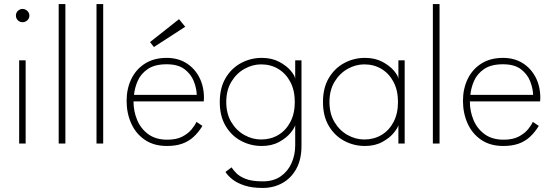

<svg xmlns="http://www.w3.org/2000/svg" viewBox="-20 -708 2734 947"><path d="M74.5 0V-410.5H106.5V0ZM91 -598.5Q77.5 -598.5 68 -608Q58.5 -617.5 58.5 -631Q58.5 -645 68.2 -654.5Q78 -664 91 -664Q100 -664 107.8 -659.5Q115.5 -655 120.2 -647.8Q125 -640.5 125 -631Q125 -617.5 115 -608Q105 -598.5 91 -598.5Z M302.5 0H269.5V-688H302.5Z M489 0H456V-688H489Z M638.5 -208Q638.5 -159.5 656.5 -116.2Q674.5 -73 711.5 -46Q748.5 -19 805 -19Q850.5 -19 879.8 -34.5Q909 -50 925.8 -70.8Q942.5 -91.5 949 -107L978.5 -87Q958.5 -54.5 934 -32.2Q909.5 -10 877.8 1Q846 12 803.5 12Q739 12 694.5 -18.2Q650 -48.5 627.2 -99.2Q604.5 -150 604.5 -210.5Q604.5 -270.5 627.8 -318.5Q651 -366.5 695.2 -394.5Q739.5 -422.5 802 -422.5Q857.5 -422.5 898.8 -396.8Q940 -371 963 -326.5Q986 -282 986 -225Q986 -220.5 985.5 -216.2Q985 -212 985 -208ZM950.5 -240Q949.5 -272.5 935.8 -307.5Q922 -342.5 890 -366.8Q858 -391 802 -391Q743 -391 708.8 -367.5Q674.5 -344 659.2 -309Q644 -274 641 -240ZM739 -476 720 -500.5 863 -613.5 893.5 -576Z M1276 219Q1223 219 1186.2 207Q1149.5 195 1126.5 176.8Q1103.5 158.5 1092 140L1122 117.5Q1130 130 1145.8 146.2Q1161.5 162.5 1192.2 174.5Q1223 186.5 1276 186.5Q1329 186.5 1364.5 161.8Q1400 137 1418 96.5Q1436 56 1436 9V-7H1467V12Q1467 79 1441.2 125.2Q1415.5 171.5 1372.2 195.2Q1329 219 1276 219ZM1436 0V-91Q1433 -77 1412.8 -52.2Q1392.5 -27.5 1356.5 -7.8Q1320.5 12 1271 12Q1216.5 12 1169.2 -13Q1122 -38 1093 -86.5Q1064 -135 1064 -205Q1064 -275 1093 -323.5Q1122 -372 1169.2 -397.2Q1216.5 -422.5 1271 -422.5Q1320.5 -422.5 1356.8 -403.2Q1393 -384 1413.8 -359.5Q1434.5 -335 1436 -319V-410.5H1467V0ZM1096 -205Q1096 -147 1121 -105.5Q1146 -64 1185.5 -42Q1225 -20 1268 -20Q1315.5 -20 1353 -42.5Q1390.5 -65 1412.2 -106.5Q1434 -148 1434 -205Q1434 -262 1412.2 -303.5Q1390.5 -345 1353 -367.8Q1315.5 -390.5 1268 -390.5Q1225 -390.5 1185.5 -368.2Q1146 -346 1121 -304.5Q1096 -263 1096 -205Z M1945 0V-91Q1942 -77 1921.8 -52.2Q1901.5 -27.5 1865.5 -7.8Q1829.5 12 1780 12Q1725.5 12 1678.2 -13Q1631 -38 1602 -86.5Q1573 -135 1573 -205Q1573 -275 1602 -323.5Q1631 -372 1678.2 -397.2Q1725.5 -422.5 1780 -422.5Q1829.5 -422.5 1865.8 -403.2Q1902 -384 1922.8 -359.5Q1943.5 -335 1945 -319V-410.5H1976V0ZM1605 -205Q1605 -147 1630 -105.5Q1655 -64 1694.5 -42Q1734 -20 1777 -20Q1824.5 -20 1862 -42.5Q1899.5 -65 1921.2 -106.5Q1943 -148 1943 -205Q1943 -262 1921.2 -303.5Q1899.5 -345 1862 -367.8Q1824.5 -390.5 1777 -390.5Q1734 -390.5 1694.5 -368.2Q1655 -346 1630 -304.5Q1605 -263 1605 -205Z M2148 0H2115V-688H2148Z M2297.5 -208Q2297.5 -159.5 2315.5 -116.2Q2333.5 -73 2370.5 -46Q2407.5 -19 2464 -19Q2509.5 -19 2538.8 -34.5Q2568 -50 2584.8 -70.8Q2601.5 -91.5 2608 -107L2637.5 -87Q2617.5 -54.5 2593 -32.2Q2568.5 -10 2536.8 1Q2505 12 2462.5 12Q2398 12 2353.5 -18.2Q2309 -48.5 2286.2 -99.2Q2263.5 -150 2263.5 -210.5Q2263.5 -270.5 2286.8 -318.5Q2310 -366.5 2354.2 -394.5Q2398.5 -422.5 2461 -422.5Q2516.5 -422.5 2557.8 -396.8Q2599 -371 2622 -326.5Q2645 -282 2645 -225Q2645 -220.5 2644.5 -216.2Q2644 -212 2644 -208ZM2609.5 -240Q2608.5 -272.5 2594.8 -307.5Q2581 -342.5 2549 -366.8Q2517 -391 2461 -391Q2402 -391 2367.8 -367.5Q2333.5 -344 2318.2 -309Q2303 -274 2300 -240Z"/></svg>

Font: League Spartan Thin
Style: Regular
Weight: 100
Foundry: The League of Moveable Type
Version: Version 2.002